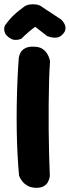

<svg xmlns="http://www.w3.org/2000/svg" viewBox="-44 -722 333 917"><path d="M0 -542Q-15 -553 -19.5 -563Q-24 -573 -24 -582Q-24 -591 -22 -596Q-20 -601 -20 -601Q-7 -619 5.5 -633Q18 -647 33 -660Q48 -673 70 -689Q79 -697 95 -700Q111 -703 129 -700.5Q147 -698 161 -686L248 -629Q248 -629 254 -622.5Q260 -616 265 -605.5Q270 -595 268.5 -582Q267 -569 252 -555Q242 -545 229.5 -543Q217 -541 206 -543Q195 -545 188 -547.5Q181 -550 181 -550L124 -594Q110 -584 93 -569.5Q76 -555 58 -537Q58 -537 49.5 -534Q41 -531 27.5 -531.5Q14 -532 0 -542ZM123 175Q101 173 86.5 164.5Q72 156 63 144.5Q54 133 50.5 125Q47 117 47 117Q43 74 40 19Q37 -36 36 -97.5Q35 -159 36 -221Q37 -283 39.5 -341Q42 -399 46 -448Q46 -448 48 -456Q50 -464 56.5 -474.5Q63 -485 78 -492.5Q93 -500 117 -499Q144 -499 159.5 -488Q175 -477 182.5 -463.5Q190 -450 192.5 -440Q195 -430 195 -430Q192 -391 190.5 -338Q189 -285 188.5 -225Q188 -165 188.5 -103.5Q189 -42 190.5 15Q192 72 194 118Q194 118 192.5 127Q191 136 184.5 148Q178 160 163.5 168Q149 176 123 175Z"/></svg>

Font: Sour Gummy
Style: Bold
Weight: 700
Designer: Stefie Justprince
Foundry: Eifetstype
Version: Version 1.000